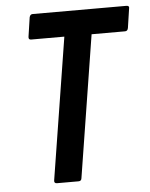

<svg xmlns="http://www.w3.org/2000/svg" viewBox="-49 -696 575 737"><g transform="rotate(-5 238.0 -327.5)"><path d="M141 0Q129 0 131 -12L218 -558H90Q79 -558 81 -570L92 -644Q95 -655 104 -655H465Q478 -655 475 -644L464 -570Q462 -558 452 -558H323L236 -11Q235 0 224 0Z"/></g></svg>

Font: Sofia Sans Condensed
Style: Bold Italic
Weight: 700
Italic angle: -9°
Version: Version 4.100